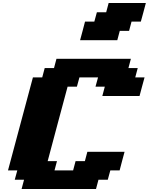

<svg xmlns="http://www.w3.org/2000/svg" viewBox="-20 -1270 1000 1290"><path d="M125 0H625L641.6 -62.5H704.1L721.2 -125H783.7Q789.1 -145.5 800 -187.3Q811 -229 816.9 -250H566.9L550.3 -187.5H487.8L471.2 -125H346.2L362.8 -187.5H300.3Q322.3 -270.5 366.9 -437.3Q411.6 -604 434.1 -687.5H496.6L513.7 -750H638.7L621.6 -687.5H684.1L667.5 -625H917.5Q922.9 -645.5 934.1 -687.3Q945.3 -729 951.2 -750H888.7L905.3 -812.5H842.8L859.4 -875H359.4L342.8 -812.5H280.3L263.7 -750H201.2Q173.3 -646 117.4 -437.5Q61.5 -229 33.7 -125H96.2L79.1 -62.5H141.6ZM518.1 -1000H768.1L784.7 -1062.5H847.2L863.8 -1125H926.3Q932.1 -1146 943.4 -1187.5Q954.6 -1229 960 -1250H710L693.4 -1187.5H630.9L613.8 -1125H551.3Q545.9 -1104 534.9 -1062.3Q523.9 -1020.5 518.1 -1000Z"/></svg>

Font: Faithful 32x
Style: BoldOblique
Weight: 400
Foundry: Faithful Resource Pack
Version: Version 1.0; January 27, 2023